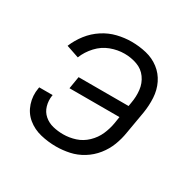

<svg xmlns="http://www.w3.org/2000/svg" viewBox="-125 -673 826 815"><g transform="rotate(30 288.0 -265.0)"><path d="M243 8Q275 8 308 1Q341 -6 371 -24.5Q401 -43 423 -70.5Q445 -98 457 -129.5Q469 -161 474 -193L493 -303Q499 -340 497 -377Q495 -414 479.5 -446Q464 -478 436 -499.5Q408 -521 372.5 -529.5Q337 -538 299 -538Q265 -538 230 -529.5Q195 -521 163.5 -500.5Q132 -480 109 -450.5Q86 -421 72 -387L134 -366Q147 -399 172.5 -426.5Q198 -454 231.5 -466.5Q265 -479 299 -479Q331 -479 360.5 -468.5Q390 -458 408 -433Q426 -408 429.5 -376.5Q433 -345 427 -313L424 -295H179L169 -235H414L409 -203Q404 -173 391.5 -144.5Q379 -116 355.5 -93.5Q332 -71 302.5 -61.5Q273 -52 243 -52Q217 -52 192.5 -58Q168 -64 149.5 -80Q131 -96 124 -120.5Q117 -145 121 -171Q122 -173 122 -174H56Q55 -172 55 -169Q48 -130 60 -93.5Q72 -57 100.5 -33.5Q129 -10 166.5 -1Q204 8 243 8Z"/></g></svg>

Font: Iosevka Sparkle Light
Style: Italic
Weight: 300
Italic angle: -9°
Designer: Belleve Invis
Foundry: Belleve Invis
Version: Version 4.5.0; ttfautohint (v1.8.3)